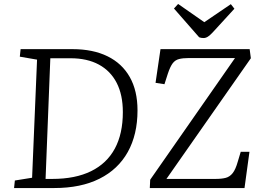

<svg xmlns="http://www.w3.org/2000/svg" viewBox="-20 -949 1319 969"><path d="M51 0 55 -38 142 -52 167 -648 80 -663 84 -701H346Q449 -701 522.5 -665Q596 -629 635 -560Q674 -491 674 -392Q674 -270 625 -182Q576 -94 482 -47Q388 0 254 0ZM210 -46H244Q360 -46 439.5 -85Q519 -124 559.5 -199Q600 -274 600 -383Q600 -470 569 -530.5Q538 -591 479 -623Q420 -655 336 -655H234ZM1246 -655 820 -46H1067Q1099 -46 1119.5 -51.5Q1140 -57 1154.5 -75.5Q1169 -94 1180 -133L1195 -183H1239L1214 0H736L738 -42L1166 -656H932Q903 -656 883.5 -651Q864 -646 851.5 -629.5Q839 -613 827 -577L810 -524L765 -531L790 -701H1240ZM858 -906 879 -929 1011 -837 1145 -928 1163 -905 1054 -786Q1041 -772 1030 -764.5Q1019 -757 1007 -757Q1000 -757 995 -758Q990 -759 985 -761Z"/></svg>

Font: Literata Light
Style: Italic
Weight: 300
Italic angle: -2°
Designer: Latin by Veronika Burian and Jose Scaglione. Greek by Irene Vlachou. Cyrillic by Vera Evstafieva
Foundry: TypeTogether
Version: Version 3.103;gftools[0.9.29]